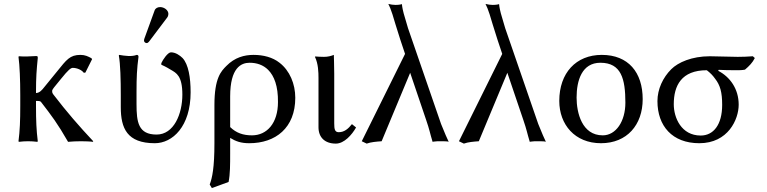

<svg xmlns="http://www.w3.org/2000/svg" viewBox="-20 -718 3897 976"><path d="M83 -235V-180C83 -105 81 -54 74 0L76 3C88 1 111 0 123 0C135 0 158 1 170 3L172 0C165 -57 163 -104 163 -180V-205C185 -205 185 -203 189 -199C243 -129 272 -91 326 3C341 1 375 0 392 0C409 0 443 1 452 3L454 0C380 -79 321 -147 251 -238C245 -246 245 -251 245 -256C245 -261 252 -270 255 -274L290 -317C327 -363 340 -373 350 -373C372 -373 396 -362 406 -348L414 -349L448 -417L445 -422C428 -431 413 -439 389 -439C335 -439 318 -414 271 -356C271 -356 227 -302 205 -275C194 -261 182 -246 163 -245V-251C163 -326 166 -362 172 -423C172 -432 171 -433 163 -433C140 -431 97 -430 76 -432L74 -429C80 -386 83 -310 83 -235Z M674 -251C674 -326 676 -368 684 -429C684 -436 681 -439 675 -439C650 -429 615 -434 586 -439L584 -436C592 -393 594 -310 594 -235V-173C594 -66 626 10 767 10C857 10 949 -75 949 -249C949 -323 938 -391 908 -423C894 -437 872 -452 849 -452C833 -452 808 -415 800 -397C800 -397 800 -389 800 -389C825 -378 837 -370 849 -363C876 -347 907 -333 907 -237C907 -139 864 -34 776 -34C683 -34 674 -97 674 -189ZM794 -682C781 -682 770 -676 766 -665L714 -522C713 -519 712 -515 712 -512C712 -505 718 -499 726 -499C730 -499 735 -503 738 -507L830 -629C834 -634 836 -642 836 -647C836 -667 814 -682 794 -682Z M1142 207C1150 167 1150 119 1150 61V-17C1178 0 1204 10 1247 10C1381 10 1481 -68 1481 -221C1481 -291 1453 -359 1401 -399C1366 -427 1318 -439 1269 -439C1222 -439 1173 -426 1131 -383C1104 -356 1070 -322 1070 -184V10C1070 134 1059 186 1046 220L1057 238ZM1393 -199C1393 -92 1337 -30 1261 -30C1216 -30 1181 -42 1150 -72V-228C1150 -374 1206 -399 1249 -399C1285 -399 1318 -388 1343 -363C1374 -332 1394 -280 1393 -199Z M1599 -322V-71C1599 -20 1631 12 1687 12C1730 12 1769 -33 1790 -70L1769 -87C1750 -63 1730 -46 1702 -46C1682 -46 1679 -61 1679 -91V-343C1679 -375 1677 -439 1677 -439C1662 -433 1646 -429 1627 -429C1615 -429 1589 -430 1583 -431L1581 -429C1598 -394 1599 -350 1599 -322Z M2146 -109C2164 -57 2165 -43 2179 3C2179 3 2185 1 2204 0C2217 0 2229 0 2229 0C2260 0 2261 3 2261 3C2247 -27 2247 -27 2222 -88L2054 -575C2049 -593 2033 -647 2032 -650C2024 -681 2024 -690 2023 -697C2012 -693 1991 -693 1991 -693C1979 -693 1966 -695 1954 -698C1954 -698 1959 -688 1964 -676L1975 -645C1979 -632 1998 -568 2015 -516L2039 -444L1819 0L1844 12C1866 4 1893 2 1920 0L2065 -348Z M2640 -109C2658 -57 2659 -43 2673 3C2673 3 2679 1 2698 0C2711 0 2723 0 2723 0C2754 0 2755 3 2755 3C2741 -27 2741 -27 2716 -88L2548 -575C2543 -593 2527 -647 2526 -650C2518 -681 2518 -690 2517 -697C2506 -693 2485 -693 2485 -693C2473 -693 2460 -695 2448 -698C2448 -698 2453 -688 2458 -676L2469 -645C2473 -632 2492 -568 2509 -516L2533 -444L2313 0L2338 12C2360 4 2387 2 2414 0L2559 -348Z M2823 -205C2823 -85 2902 10 3035 10C3167 10 3247 -83 3247 -214C3247 -350 3174 -439 3039 -439C2908 -439 2823 -347 2823 -205ZM3032 -399C3138 -399 3159 -317 3159 -196C3159 -101 3111 -30 3044 -30C2938 -30 2911 -145 2911 -222C2911 -309 2938 -399 3032 -399Z M3767 -364C3789 -383 3805 -399 3817 -423L3807 -432C3781 -430 3755 -429 3730 -429C3683 -429 3635 -432 3588 -432C3497 -432 3427 -401 3392 -366C3350 -324 3322 -265 3322 -204C3322 -78 3397 10 3535 10C3681 10 3735 -111 3735 -186C3735 -266 3691 -327 3631 -358L3633 -363C3644 -362 3695 -361 3720 -361C3736 -361 3752 -361 3767 -364ZM3542 -29C3443 -29 3405 -120 3405 -188C3405 -283 3444 -361 3573 -361C3591 -347 3603 -335 3615 -318C3641 -285 3651 -249 3651 -185C3651 -83 3606 -29 3542 -29Z"/></svg>

Font: Libertinus Sans
Style: Regular
Weight: 400
Designer: Philipp H. Poll, Khaled Hosny
Foundry: Caleb Maclennan
Version: Version 7.050;RELEASE